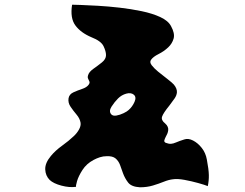

<svg xmlns="http://www.w3.org/2000/svg" viewBox="-20 -771 1040 815"><path d="M858 -94Q866 -52 866.5 -28Q867 -4 862 19Q850 14 821.5 6Q793 -2 763 -7.5Q733 -13 714 -10Q696 -8 675 0.5Q654 9 629 16.5Q604 24 574 24Q538 22 524 4Q510 -14 502 -36Q496 -54 489.5 -71Q483 -88 470.5 -98.5Q458 -109 433 -108Q418 -108 404 -103.5Q390 -99 377 -92Q347 -76 330 -49.5Q313 -23 307 -2Q301 19 303 22Q275 26 241 17Q207 8 191 -7Q173 -25 172 -52Q171 -79 196 -109Q215 -132 243.5 -152.5Q272 -173 293 -193Q307 -206 315.5 -221.5Q324 -237 322 -250Q319 -268 305 -284.5Q291 -301 279.5 -318Q268 -335 271 -354Q274 -371 291.5 -379Q309 -387 328.5 -393.5Q348 -400 356 -411Q362 -419 359.5 -425Q357 -431 354 -437Q351 -443 354 -452Q358 -466 376.5 -479Q395 -492 412.5 -506Q430 -520 430 -537Q430 -553 419.5 -575Q409 -597 368 -613Q323 -632 300 -663Q277 -694 286 -751Q292 -751 322 -750Q352 -749 395.5 -746.5Q439 -744 487.5 -738.5Q536 -733 581.5 -723.5Q627 -714 660.5 -698.5Q694 -683 706 -660Q723 -629 717 -607.5Q711 -586 694 -570Q676 -553 653 -541.5Q630 -530 621 -517Q614 -507 624 -494Q634 -481 651 -467Q671 -451 691.5 -435Q712 -419 718 -412Q732 -395 731 -379Q730 -366 721 -353Q712 -340 699 -323Q673 -291 668 -276Q663 -261 681 -247Q689 -240 692 -232.5Q695 -225 694 -218Q693 -210 690 -203Q687 -196 683 -189Q679 -181 677.5 -175Q676 -169 683 -165Q696 -160 705.5 -160.5Q715 -161 727.5 -166.5Q740 -172 762 -179Q779 -185 799.5 -174.5Q820 -164 836.5 -143Q853 -122 858 -94ZM452 -286Q459 -278 474 -280.5Q489 -283 504.5 -290.5Q520 -298 526 -304Q542 -318 551 -338.5Q560 -359 548 -369Q536 -379 516 -373.5Q496 -368 481 -353Q466 -338 453.5 -318.5Q441 -299 452 -286Z"/></svg>

Font: Potta One
Style: Regular
Weight: 400
Designer: 108,108go
Foundry: Font Zone 108
Version: Version 1.000